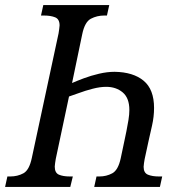

<svg xmlns="http://www.w3.org/2000/svg" viewBox="-38 -734 712 754"><path d="M-18 0 -9 -41H2Q31 -41 54 -53.5Q77 -66 87 -114L192 -603Q193 -611 194.5 -620Q196 -629 196 -634Q196 -659 178.5 -666Q161 -673 135 -673H123L132 -714H391L382 -673H371Q343 -673 319 -660.5Q295 -648 285 -600L245 -408Q263 -416 291 -426.5Q319 -437 351 -444.5Q383 -452 412 -452Q485 -451 526 -417Q567 -383 567 -310Q567 -276 559 -240.5Q551 -205 546 -183L530 -109Q529 -103 527.5 -93.5Q526 -84 526 -79Q526 -55 543 -48Q560 -41 586 -41H599L590 0H332L341 -41H352Q380 -41 403 -53.5Q426 -66 436 -112L451 -183Q454 -197 458.5 -219Q463 -241 466.5 -263Q470 -285 470 -302Q470 -349 444 -371Q418 -393 379 -393Q355 -393 326 -385.5Q297 -378 271.5 -368.5Q246 -359 233 -355L181 -110Q180 -103 178.5 -94Q177 -85 177 -80Q177 -55 193.5 -48Q210 -41 236 -41H248L238 0Z"/></svg>

Font: Noto Serif Condensed
Style: Italic
Weight: 400
Width: 3
Italic angle: -12°
Designer: Monotype Design Team
Foundry: Monotype Imaging Inc.
Version: Version 2.014; ttfautohint (v1.8.4.7-5d5b)